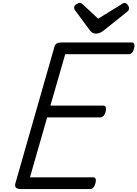

<svg xmlns="http://www.w3.org/2000/svg" viewBox="-20 -1287 936 1307"><path d="M124 0Q100 0 89.5 -9Q79 -18 85 -40L351 -970Q355 -984 366 -991Q377 -998 398 -998H878Q889 -998 893.5 -988.5Q898 -979 893 -958Q888 -938 878.5 -928Q869 -918 858 -918H424L323 -568H684Q695 -568 699.5 -558Q704 -548 700 -528Q694 -508 684.5 -498Q675 -488 664 -488H301L184 -80H614Q626 -80 630.5 -70.5Q635 -61 630 -40Q625 -21 615.5 -10.5Q606 0 595 0ZM827 -1267Q839 -1267 848.5 -1255Q858 -1243 858 -1232Q858 -1223 855.5 -1218Q853 -1213 848 -1209L688 -1081Q674 -1070 661 -1064Q648 -1058 632 -1058Q618 -1058 608 -1065Q598 -1072 589 -1084L492 -1216Q486 -1223 485.5 -1228Q485 -1233 485 -1237Q485 -1249 499.5 -1258Q514 -1267 523 -1267Q533 -1267 538 -1262Q543 -1257 550 -1251L648 -1160L798 -1252Q805 -1256 812 -1261.5Q819 -1267 827 -1267Z"/></svg>

Font: Playwrite AU QLD
Style: Regular
Weight: 400
Designer: Veronika Burian, José Scaglione
Foundry: TypeTogether
Version: Version 1.002